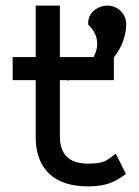

<svg xmlns="http://www.w3.org/2000/svg" viewBox="-20 -652 494 683"><path d="M428 -33 392 -105 387 -102C358 -81 353 -70 293 -70C224 -70 193 -104 193 -168V-367H220C220 -367 217 -365 217 -365C217 -365 227 -367 227 -367H385V-448C415 -485 429 -529 429 -566C429 -603 399 -632 362 -632C326 -632 290 -604 294 -566V-564L296 -562C331 -528 333 -487 313 -449H193V-632H107V-449H25V-367H107V-160C109 -50 173 11 293 11C364 11 392 -8 425 -31Z"/></svg>

Font: Charger
Style: Bd
Weight: 400
Designer: Jasper
Foundry: Cannot Into Space Fonts
Version: Version 0.98